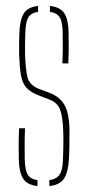

<svg xmlns="http://www.w3.org/2000/svg" viewBox="-20 -624 297 648"><path d="M43.5 -85Q43 -107 43 -133Q43 -159 44.5 -191H64.5Q63 -159.5 63.2 -134Q63.5 -108.5 63.5 -85Q64.5 -50 73.5 -34.8Q82.5 -19.5 106.5 -16V4Q71.5 0 58 -21.2Q44.5 -42.5 43.5 -85ZM146.5 4V-16Q171 -19.5 181.2 -34.8Q191.5 -50 192.5 -85Q193 -101 193.5 -117.5Q194 -134 194 -149.8Q194 -165.5 193.5 -179Q192 -228.5 183.2 -253.2Q174.5 -278 144.5 -289L110.5 -302Q82 -313 68.5 -328.8Q55 -344.5 50.5 -371.2Q46 -398 44.5 -442Q44 -461.5 44.5 -478Q45 -494.5 45.5 -514Q47 -557 60.2 -578.5Q73.5 -600 108.5 -604V-584Q84.5 -580.5 75.5 -565Q66.5 -549.5 65.5 -514Q65 -493 64.5 -476.5Q64 -460 64.5 -442Q66 -394 72.2 -365.5Q78.5 -337 111.5 -324L146.5 -311Q182.5 -297.5 198.5 -268.2Q214.5 -239 214.5 -179Q214.5 -157.5 214.2 -132.2Q214 -107 212.5 -85Q210 -42.5 196 -21.2Q182 0 146.5 4ZM190.5 -410Q191.5 -431 191.8 -449Q192 -467 191.8 -483Q191.5 -499 191.5 -514Q191 -549.5 181.8 -565Q172.5 -580.5 148.5 -584V-604Q184 -600 197.5 -578.5Q211 -557 211.5 -514Q211.5 -500 211.8 -484.2Q212 -468.5 211.8 -450Q211.5 -431.5 210.5 -410Z"/></svg>

Font: Big Shoulders Stencil Display SC Thin
Style: Regular
Weight: 100
Designer: Patric King
Foundry: XO Type Co
Version: Version 2.001